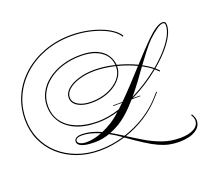

<svg xmlns="http://www.w3.org/2000/svg" viewBox="-229 -1120 1808 1661"><g transform="rotate(-20 675.0 -290.0)"><path d="M1106 -169H1116L1073 -121Q1006 -46 917.5 10.5Q829 67 730 100Q796 142 864.5 182.5Q933 223 1007.5 249.5Q1082 276 1166 276Q1249 276 1295 249.5Q1341 223 1341 176Q1341 151 1322 123L1331 118Q1353 153 1353 182Q1353 238 1297.5 271.5Q1242 305 1147 305Q1101 305 1057.5 296Q1014 287 965.5 265Q917 243 856 204Q795 165 712 106Q655 123 596 132.5Q537 142 479 142Q365 142 270 107Q175 72 104.5 8.5Q34 -55 -4.5 -141.5Q-43 -228 -43 -331Q-43 -449 4 -550Q51 -651 136 -726Q221 -801 335 -843Q449 -885 582 -885Q652 -885 719.5 -872.5Q787 -860 845 -838Q903 -816 945.5 -786.5Q988 -757 1007 -723L998 -718Q980 -751 938.5 -779.5Q897 -808 840 -829.5Q783 -851 717 -863Q651 -875 582 -875Q451 -875 339 -834Q227 -793 143.5 -719Q60 -645 13.5 -546Q-33 -447 -33 -331Q-33 -231 5 -146Q43 -61 112 1Q181 63 274.5 97.5Q368 132 479 132Q535 132 591 123.5Q647 115 702 99L701 98Q650 61 599 34Q530 58 464 58Q305 58 305 -4Q305 -23 323.5 -34.5Q342 -46 370 -46Q418 -46 463 -34.5Q508 -23 551 -3Q596 -22 642 -51Q688 -80 729 -119Q731 -121 733 -122Q685 -108 639 -100.5Q593 -93 549 -93Q423 -93 340 -131Q257 -169 216.5 -233.5Q176 -298 176 -376Q176 -444 207.5 -502.5Q239 -561 296.5 -604Q354 -647 431 -671Q508 -695 598 -695Q691 -695 749 -668Q807 -641 834.5 -598Q862 -555 866 -507Q961 -483 1044 -443Q1093 -497 1137 -544Q1181 -591 1214 -623Q1261 -669 1299.5 -693.5Q1338 -718 1363 -718Q1393 -718 1393 -682Q1393 -638 1364.5 -584.5Q1336 -531 1286 -474.5Q1236 -418 1170 -363Q1188 -348 1202 -332L1195 -325Q1181 -341 1162 -357Q1104 -309 1037 -266Q970 -223 899 -188H966V-182H887L885 -181Q858 -150 829.5 -121Q801 -92 771 -66Q698 -4 613 28Q640 43 666.5 59.5Q693 76 720 93Q820 61 909.5 5.5Q999 -50 1065 -123ZM1223 -615Q1186 -577 1149 -529Q1112 -481 1073 -428Q1125 -400 1163 -369Q1228 -423 1277.5 -479Q1327 -535 1355 -587Q1383 -639 1383 -682Q1383 -708 1363 -708Q1322 -708 1223 -615ZM716 -182V-188H803Q858 -242 918.5 -307Q979 -372 1036 -435Q957 -473 866 -496V-494Q866 -448 841.5 -407.5Q817 -367 774 -336.5Q731 -306 674.5 -289Q618 -272 553 -272Q474 -272 426 -301.5Q378 -331 378 -380Q378 -423 416.5 -457.5Q455 -492 521.5 -512.5Q588 -533 670 -533Q714 -533 761 -527Q808 -521 855 -509Q849 -591 780.5 -638Q712 -685 598 -685Q510 -685 435 -662Q360 -639 304 -597Q248 -555 217 -498.5Q186 -442 186 -376Q186 -291 230 -230Q274 -169 355.5 -136Q437 -103 549 -103Q597 -103 647.5 -112Q698 -121 750 -138Q772 -158 797 -182ZM388 -380Q388 -336 433.5 -309Q479 -282 553 -282Q637 -282 706 -310.5Q775 -339 815.5 -387Q856 -435 856 -494Q856 -497 856 -499Q809 -510 761.5 -516.5Q714 -523 670 -523Q591 -523 527 -504Q463 -485 425.5 -452.5Q388 -420 388 -380ZM1067 -420Q1028 -365 986.5 -308.5Q945 -252 900 -199Q969 -233 1033.5 -275Q1098 -317 1155 -363Q1118 -393 1067 -420ZM396 33Q459 33 536 3Q443 -37 371 -36Q346 -36 330.5 -28Q315 -20 315 -6Q315 11 337 22Q359 33 396 33Z"/></g></svg>

Font: Ballet 16pt
Style: Regular
Weight: 400
Designer: Maximiliano R. Sproviero
Foundry: Omnibus-Type
Version: Version 1.100; ttfautohint (v1.8.3)